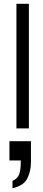

<svg xmlns="http://www.w3.org/2000/svg" viewBox="-20 -680 229 1017"><path d="M67 0V-660H133V0ZM46 278Q72 267 81 244.5Q90 222 90 178V170H30V68H144V178Q144 227 124.5 265.5Q105 304 46 317Z"/></svg>

Font: Lil Grotesk
Style: Regular
Weight: 400
Designer: Bastien Sozeau
Foundry: NBR — Bastien Sozeau
Version: Version 4.002; ttfautohint (v1.8.4.7-5d5b)